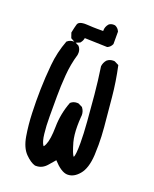

<svg xmlns="http://www.w3.org/2000/svg" viewBox="-153 -903 806 1006"><g transform="rotate(20 250.0 -400.0)"><path d="M343.3 -94.7Q351.6 -106.4 351.6 -175.3Q351.6 -224.1 346.2 -293Q340.8 -361.8 334 -436.8Q327.1 -511.7 315.4 -589.8Q317.9 -610.8 331.5 -626.5Q339.8 -633.8 348.9 -636.5Q357.9 -639.2 366.2 -639.2Q369.6 -639.2 374 -638.7L398.4 -626.5Q417 -541 424.8 -457.5L439.9 -295.4Q444.3 -245.6 444.3 -198.2Q444.3 -169.4 442.9 -141.6Q438.5 -65.4 408.2 -30.3Q379.4 3.9 345.2 3.9Q343.3 3.9 341.3 3.9Q308.1 2 263.7 -46.9L233.4 -11.7Q208.5 17.6 174.3 17.6Q169.4 17.6 168 17.6Q142.6 10.7 112.3 -20Q82.5 -50.8 72.5 -110.4Q62.5 -169.9 60.1 -235.4Q57.6 -300.8 59.1 -366.9Q60.5 -433.1 67.4 -506.1Q74.2 -579.1 100.6 -648.9L102.5 -650.4Q116.2 -662.6 136.7 -662.6Q139.6 -662.6 144.5 -662.1L167 -650.9L168 -649.9Q180.7 -635.3 180.7 -615.7Q180.7 -610.4 179.7 -603.5Q162.1 -544.4 157.2 -481.4Q152.3 -418.5 152.3 -360.8V-249.5Q152.3 -196.8 157.2 -155.3Q161.6 -114.7 173.3 -96.7Q174.8 -94.2 176.3 -93.3L177.2 -94.2Q181.2 -98.1 185.5 -108.4Q199.2 -139.2 200.2 -210Q201.2 -283.7 228 -353.5L229.5 -354.5Q243.2 -366.7 263.7 -366.7Q266.6 -366.7 271.5 -366.2L294.4 -355L295.4 -353.5Q308.6 -335.9 308.6 -314.5Q308.6 -308.6 307.6 -302.7Q305.7 -276.4 305.7 -253.4Q305.7 -202.1 315.4 -166Q333 -104.5 343.3 -94.7ZM176.3 -93.3ZM120.1 -750.5Q123.5 -764.2 144 -768.1Q150.4 -769.5 155.8 -769.5Q161.1 -769.5 165.8 -769.5Q170.4 -769.5 178.7 -769Q208 -767.1 229 -767.1Q250 -767.1 263.2 -767.1Q262.7 -768.6 262.7 -769.5Q262.7 -791.5 277.8 -808.6Q288.1 -816.9 303.2 -816.9Q310.1 -816.9 313.5 -815.4Q320.8 -812 326.7 -806.2Q332.5 -800.3 336.9 -790.5V-721.2Q329.1 -703.1 312.5 -695.8L311 -695.3L185.1 -699.2Q182.6 -683.1 171.9 -670.9L170.9 -669.4L146 -659.2L118.7 -674.3L108.9 -702.6Q115.2 -734.4 120.1 -750.5Z"/></g></svg>

Font: Bakudai
Style: Bold
Weight: 700
Version: Version 1.48